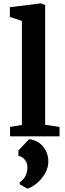

<svg xmlns="http://www.w3.org/2000/svg" viewBox="-20 -815 390 1148"><path d="M39 0ZM111 -68V-690L39 -714V-772L225 -795L250 -785V-69L336 -56V0H40V-56ZM269 150Q269 188 249 222.5Q229 257 200 281Q171 305 144 313L98 287V275Q144 244 144 184Q144 158 126.5 138Q109 118 90 118V85L154 17Q207 24 238 62Q269 100 269 150Z"/></svg>

Font: Martel ExtraBold
Style: Regular
Weight: 800
Designer: Dan Reynolds
Foundry: Dan Reynolds
Version: Version 1.001; ttfautohint (v1.1) -l 5 -r 5 -G 72 -x 0 -D la